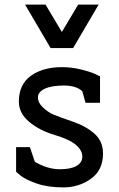

<svg xmlns="http://www.w3.org/2000/svg" viewBox="-20 -804 518 835"><path d="M415 -357H352L338 -407Q312 -432 258 -432Q204 -432 174.5 -418Q145 -404 145 -380.5Q145 -357 167 -336.5Q189 -316 212 -306Q235 -296 294 -276Q353 -256 390.5 -223Q428 -190 428 -136Q428 -64 375.5 -26.5Q323 11 255.5 11Q188 11 139.5 -6Q91 -23 70 -40L50 -57V-164H110L131 -102Q132 -99 147 -92Q194 -68 241 -68Q288 -68 313 -82.5Q338 -97 338 -123.5Q338 -150 310 -174Q282 -198 216.5 -217.5Q151 -237 106.5 -274.5Q62 -312 62 -362Q62 -437 114.5 -474.5Q167 -512 250 -512Q291 -512 332 -502Q373 -492 394 -482L415 -472ZM409 -784 298 -595H200L89 -784H178L249 -665L320 -784Z"/></svg>

Font: Belgrano
Style: Regular
Weight: 400
Designer: Daniel Hernandez
Foundry: Daniel Hernndez
Version: Version 1.003